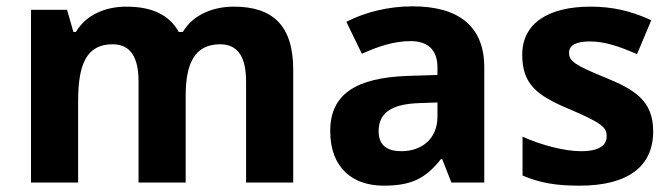

<svg xmlns="http://www.w3.org/2000/svg" viewBox="-20 -577 2123 607"><path d="M719 -556C656 -556 591 -532 558 -476H545C515 -531 459 -556 379 -556C316 -556 253 -532 220 -476H212L192 -546H78V0H227V-257C227 -373 253 -437 336 -437C392 -437 418 -397 418 -319V0H567V-274C567 -379 597 -437 676 -437C732 -437 758 -397 758 -319V0H907V-356C907 -496 843 -556 719 -556Z M1284 -557C1207 -557 1133 -538 1075 -508L1124 -407C1175 -430 1225 -447 1278 -447C1331 -447 1363 -421 1363 -364V-340L1268 -337C1105 -331 1024 -279 1024 -163C1024 -45 1096 10 1193 10C1284 10 1327 -15 1374 -74H1378L1407 0H1511V-364C1511 -494 1430 -557 1284 -557ZM1305 -251 1363 -253V-208C1363 -138 1313 -99 1249 -99C1206 -99 1177 -116 1177 -162C1177 -214 1209 -248 1305 -251Z M2045 -162C2045 -259 1986 -294 1893 -332C1797 -371 1779 -384 1779 -410C1779 -434 1801 -446 1845 -446C1894 -446 1940 -429 1994 -406L2039 -513C1974 -543 1915 -556 1847 -556C1716 -556 1631 -505 1631 -404C1631 -311 1677 -275 1780 -232C1886 -187 1898 -173 1898 -146C1898 -118 1875 -99 1817 -99C1765 -99 1691 -118 1632 -145V-22C1687 1 1736 10 1812 10C1966 10 2045 -51 2045 -162Z"/></svg>

Font: Noto Kufi Arabic
Style: Bold
Weight: 700
Designer: Monotype Design Team, David Williams, Khaled Hosny
Foundry: Google LLC
Version: Version 2.109